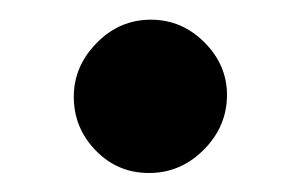

<svg xmlns="http://www.w3.org/2000/svg" viewBox="-20 -155 308 197"><path d="M132.8 22.5Q100.6 22.5 78.1 -0.7Q55.7 -23.9 55.7 -55.7Q55.7 -86.9 79.1 -110.8Q102.5 -134.8 134.8 -134.8Q166.5 -134.8 189.7 -111.6Q212.9 -88.4 212.9 -57.6Q212.9 -25.4 189.2 -1.5Q165.5 22.5 132.8 22.5Z"/></svg>

Font: Elstob 8pt
Style: Bold
Weight: 700
Designer: Peter S. Baker
Version: Version 1.015